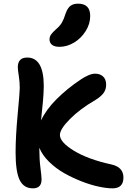

<svg xmlns="http://www.w3.org/2000/svg" viewBox="-20 -988 717 1058"><path d="M308.1 -730Q280.8 -730 266.8 -741Q252.9 -752 252.9 -771Q252.9 -785.6 261.2 -797.6Q269.5 -809.6 288.1 -826.2Q310.5 -845.2 321 -863.3Q331.5 -881.3 341.8 -914.1Q352.5 -944.3 368.7 -956.1Q384.8 -967.8 410.2 -967.8Q477.1 -967.8 477.1 -899.9Q477.1 -856.4 452.1 -816.7Q427.2 -776.9 388.2 -753.4Q349.1 -730 308.1 -730ZM161.1 49.8Q110.8 49.8 88.4 3.9Q65.9 -42 65.9 -147.9Q65.9 -236.3 77.4 -358.6Q88.9 -481 88.9 -502.9Q88.9 -537.1 83.5 -570.6Q78.1 -604 78.1 -617.2Q78.1 -670.9 129.9 -670.9Q221.2 -670.9 221.2 -513.2Q221.2 -495.6 219.7 -470.9Q218.3 -446.3 216.6 -428.5Q214.8 -410.6 211.2 -375.2Q207.5 -339.8 206.1 -324.2Q233.9 -383.8 291.5 -441.4Q349.1 -499 421.9 -547.9Q472.2 -582 503.9 -582Q531.2 -582 548.1 -566.4Q564.9 -550.8 564.9 -521Q564.9 -494.6 550.3 -474.9Q535.6 -455.1 502.9 -435.1Q421.4 -388.2 365.7 -332.3Q310.1 -276.4 310.1 -244.1Q310.1 -204.6 387.7 -157.2Q465.3 -109.9 592.8 -82Q660.2 -67.4 660.2 -9.8Q660.2 49.8 600.1 49.8Q568.4 49.8 524.4 40.5Q480.5 31.2 430.2 11.7Q379.9 -7.8 334 -33.7Q288.1 -59.6 250.5 -96.4Q212.9 -133.3 196.8 -173.8V-167Q196.8 -109.9 202.9 -63Q209 -16.1 209 1Q209 49.8 161.1 49.8Z"/></svg>

Font: Shantell Sans Irregular Bouncy
Style: Regular
Weight: 600
Designer: Stephen Nixon, Anya Danilova, Shantell Martin
Foundry: Arrow Type
Version: Version 1.006;[9816181b4]